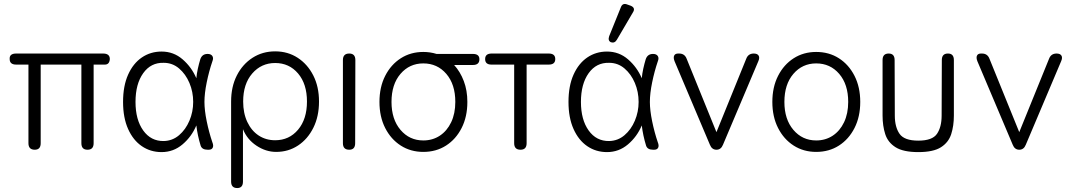

<svg xmlns="http://www.w3.org/2000/svg" viewBox="-20 -758 5436 972"><path d="M156 0Q124 0 124 -33V-431H62Q29 -431 29 -459Q27 -487 62 -487H502Q536 -487 536 -459Q534 -431 511 -431H454V-33Q454 0 423 0Q392 0 392 -33V-431H186V-33Q186 0 156 0Z M798 12Q742 12 698 -18Q654 -48 628.5 -105Q603 -162 603 -242Q603 -323 628.5 -380Q654 -437 698 -467Q742 -497 798 -497Q859 -497 904.5 -457.5Q950 -418 974 -362Q976 -385 981.5 -410Q987 -435 994 -458Q1003 -485 1031 -485Q1048 -485 1055 -474.5Q1062 -464 1055 -447Q1038 -397 1026.5 -341Q1015 -285 1015 -242Q1015 -200 1026.5 -144Q1038 -88 1055 -38Q1062 -21 1057 -10.5Q1052 0 1037 0H1031Q1003 0 996 -20Q980 -72 974 -123Q950 -66 904 -27Q858 12 798 12ZM809 -44Q853 -45 886.5 -73.5Q920 -102 939 -147Q958 -192 958 -242Q958 -293 939 -338Q920 -383 886.5 -411.5Q853 -440 809 -440Q744 -442 705 -387.5Q666 -333 666 -242Q666 -152 705 -97.5Q744 -43 809 -44Z M1181 194Q1150 194 1150 161V-244Q1150 -319 1179 -376Q1208 -433 1258.5 -465.5Q1309 -498 1373 -498Q1437 -498 1487 -465.5Q1537 -433 1566 -376Q1595 -319 1595 -244Q1595 -169 1566.5 -111.5Q1538 -54 1489 -21.5Q1440 11 1378 11Q1326 11 1278.5 -20.5Q1231 -52 1210 -104V161Q1210 194 1181 194ZM1373 -48Q1444 -48 1489 -101.5Q1534 -155 1534 -244Q1534 -333 1489 -386Q1444 -439 1373 -439Q1303 -439 1257 -386Q1211 -333 1211 -244Q1211 -185 1232 -140.5Q1253 -96 1289.5 -72Q1326 -48 1373 -48Z M1748 0Q1716 0 1716 -33V-454Q1716 -487 1748 -487Q1779 -487 1779 -454L1778 -33Q1778 0 1748 0Z M2123 11Q2059 11 2009 -21Q1959 -53 1930 -110Q1901 -167 1901 -242Q1901 -317 1930 -374Q1959 -431 2009 -463Q2059 -495 2123 -495Q2158 -495 2190 -485H2374Q2407 -485 2407 -458Q2407 -429 2374 -429H2279Q2310 -395 2328 -347.5Q2346 -300 2346 -242Q2346 -167 2317 -110Q2288 -53 2238 -21Q2188 11 2123 11ZM2123 -47Q2170 -47 2206.5 -71Q2243 -95 2264 -139Q2285 -183 2285 -242Q2285 -331 2239.5 -384Q2194 -437 2123 -437Q2053 -437 2007.5 -384Q1962 -331 1962 -242Q1962 -154 2007.5 -100.5Q2053 -47 2123 -47Z M2615 0Q2583 0 2583 -33V-431H2468Q2436 -431 2436 -459Q2436 -487 2469 -487H2758Q2791 -487 2791 -459Q2791 -431 2758 -431H2646V-33Q2646 0 2615 0Z M3053 12Q2997 12 2953 -18Q2909 -48 2883.5 -105Q2858 -162 2858 -242Q2858 -323 2883.5 -380Q2909 -437 2953 -467Q2997 -497 3053 -497Q3114 -497 3159.5 -457.5Q3205 -418 3229 -362Q3231 -385 3236.5 -410Q3242 -435 3249 -458Q3258 -485 3286 -485Q3303 -485 3310 -474.5Q3317 -464 3310 -447Q3293 -397 3281.5 -341Q3270 -285 3270 -242Q3270 -200 3281.5 -144Q3293 -88 3310 -38Q3317 -21 3312 -10.5Q3307 0 3292 0H3286Q3258 0 3251 -20Q3235 -72 3229 -123Q3205 -66 3159 -27Q3113 12 3053 12ZM3064 -44Q3108 -45 3141.5 -73.5Q3175 -102 3194 -147Q3213 -192 3213 -242Q3213 -293 3194 -338Q3175 -383 3141.5 -411.5Q3108 -440 3064 -440Q2999 -442 2960 -387.5Q2921 -333 2921 -242Q2921 -152 2960 -97.5Q2999 -43 3064 -44ZM3103 -557Q3092 -538 3073 -544Q3056 -552 3064 -575L3123 -721Q3132 -745 3156 -735L3173 -729Q3199 -718 3184 -695Z M3607 0Q3584 0 3574 -25L3395 -448Q3388 -466 3393 -476.5Q3398 -487 3413 -487H3418Q3446 -487 3456 -461L3607 -89L3758 -461Q3768 -487 3796 -487Q3814 -487 3820.5 -476.5Q3827 -466 3819 -448L3640 -25Q3630 0 3607 0Z M4112 11Q4048 11 3998 -21Q3948 -53 3919 -110Q3890 -167 3890 -242Q3890 -317 3919 -374Q3948 -431 3998 -463Q4048 -495 4112 -495Q4177 -495 4227 -463Q4277 -431 4306 -374Q4335 -317 4335 -242Q4335 -167 4306 -110Q4277 -53 4227 -21Q4177 11 4112 11ZM4112 -47Q4159 -47 4195.5 -71Q4232 -95 4253 -139Q4274 -183 4274 -242Q4274 -331 4228.5 -384Q4183 -437 4112 -437Q4042 -437 3996.5 -384Q3951 -331 3951 -242Q3951 -154 3996.5 -100.5Q4042 -47 4112 -47Z M4629 12Q4553 12 4514 -12.5Q4475 -37 4461.5 -79Q4448 -121 4448 -173V-454Q4448 -487 4479 -487Q4509 -487 4509 -454L4510 -173Q4510 -115 4534 -80.5Q4558 -46 4629 -46Q4700 -46 4723.5 -80.5Q4747 -115 4747 -173L4748 -454Q4748 -487 4779 -487Q4809 -487 4809 -454V-173Q4809 -121 4795.5 -79Q4782 -37 4743.5 -12.5Q4705 12 4629 12Z M5140 0Q5117 0 5107 -25L4928 -448Q4921 -466 4926 -476.5Q4931 -487 4946 -487H4951Q4979 -487 4989 -461L5140 -89L5291 -461Q5301 -487 5329 -487Q5347 -487 5353.5 -476.5Q5360 -466 5352 -448L5173 -25Q5163 0 5140 0Z"/></svg>

Font: Shin Retro Maru Gothic Regular
Style: Regular
Weight: 400
Designer: Iose
Foundry: Typographish
Version: Version 1.002